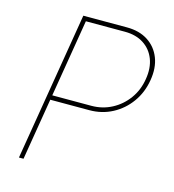

<svg xmlns="http://www.w3.org/2000/svg" viewBox="-108 -819 823 909"><g transform="rotate(15 303.0 -364.0)"><path d="M67.9 0 188.5 -727.5H402.3Q463.4 -727.5 505.6 -700.2Q547.9 -672.9 566.7 -624.8Q585.4 -576.7 574.7 -514.6Q564.5 -452.6 530 -404.8Q495.6 -356.9 444.3 -329.8Q393.1 -302.7 332 -302.7H129.9L133.3 -325.2H335.4Q389.6 -325.2 435.5 -349.4Q481.4 -373.5 512.5 -416.3Q543.5 -459 552.2 -514.6Q561.5 -570.3 544.9 -613.3Q528.3 -656.2 490.5 -680.7Q452.6 -705.1 398.4 -705.1H207L90.3 0Z"/></g></svg>

Font: Inter Thin
Style: Italic
Weight: 250
Italic angle: -9.3988°
Designer: Rasmus Andersson
Foundry: rsms
Version: Version 4.001;git-66647c0bb